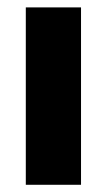

<svg xmlns="http://www.w3.org/2000/svg" viewBox="-20 -512 296 532"><path d="M51.5 0V-491.5H204.5V0Z"/></svg>

Font: Anek Tamil
Style: Bold
Weight: 700
Designer: Aadarsh Rajan (Tamil), Yesha Goshar (Latin)
Foundry: Ek Type
Version: Version 1.003